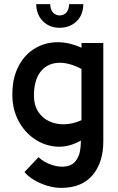

<svg xmlns="http://www.w3.org/2000/svg" viewBox="-20 -709 572 933"><path d="M277 204Q244 204 209.5 193.5Q175 183 145.5 165.5Q116 148 99 127L167 55Q196 81 233.5 93Q271 105 304 99Q337 93 354 64Q365 46 369 24Q373 2 373 -26Q313 8 254 3.5Q195 -1 146.5 -34.5Q98 -68 69.5 -122.5Q41 -177 40 -244Q39 -322 66 -379Q93 -436 140.5 -468Q188 -500 248.5 -503.5Q309 -507 376 -477V-500H482V-22Q482 81 429.5 142.5Q377 204 277 204ZM145 -244Q145 -198 165.5 -166.5Q186 -135 219.5 -119.5Q253 -104 293.5 -105Q334 -106 376 -125V-374Q311 -408 258.5 -403.5Q206 -399 175.5 -358.5Q145 -318 145 -244ZM270 -574Q221 -574 189 -605.5Q157 -637 156 -689H224Q225 -661 238 -647.5Q251 -634 270 -634Q289 -634 302 -647.5Q315 -661 316 -689H385Q384 -635 351 -604.5Q318 -574 270 -574Z"/></svg>

Font: Kulim Park SemiBold
Style: Regular
Weight: 600
Designer: Noponies / Dale Sattler
Foundry: Noponies
Version: Version 1.000; ttfautohint (v1.8.3)